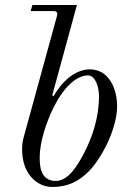

<svg xmlns="http://www.w3.org/2000/svg" viewBox="-20 -732 520 764"><path d="M138 -106C138 -166 163 -243 194 -306C233 -384 284 -432 330 -432C361 -432 374 -382 374 -349C374 -266 348 -186 313 -120C289 -75 253 -12 202 -12C138 -12 138 -78 138 -106ZM68 -136C68 -42 126 12 188 12C250 12 294 -10 335 -52C387 -106 446 -222 446 -310C446 -379 413 -456 338 -456C278 -456 226 -407 193 -349L188 -353L286 -712H109L102 -688H191C206 -688 211 -683 206 -666L74 -185C69 -168 68 -152 68 -136Z"/></svg>

Font: Old Standard
Style: Italic
Weight: 400
Italic angle: -15.2°
Designer: Alexey Kryukov <alexios@thessalonica.org.ru>
Version: Version 2.0